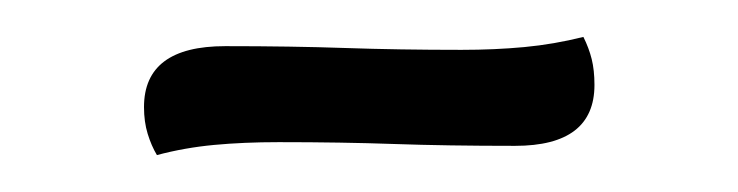

<svg xmlns="http://www.w3.org/2000/svg" viewBox="-20 -313 400 104"><path d="M65 -229Q62 -234 60 -240.5Q58 -247 58 -255Q58 -288 102 -288Q138 -288 167 -287Q196 -286 230 -286Q248 -286 264 -287.5Q280 -289 296 -293Q299 -287 300.5 -281Q302 -275 302 -267Q302 -234 259 -234Q222 -234 193.5 -235Q165 -236 131 -236Q112 -236 96 -234.5Q80 -233 65 -229Z"/></svg>

Font: Petrona
Style: Regular
Weight: 400
Designer: Ringo R. Seeber
Foundry: Ringo R. Seeber
Version: Version 2.001; ttfautohint (v1.8.3)